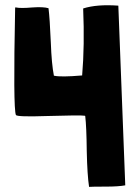

<svg xmlns="http://www.w3.org/2000/svg" viewBox="-20 -728 531 748"><path d="M468 -6Q441 -1 393 -1Q337 -1 328 0H327Q320 -46 318 -139Q317 -235 312 -276L311 -277Q295 -280 164 -276Q46 -272 42 -280Q31 -304 39 -698V-699H42Q60 -695 106 -699Q149 -702 169 -696Q174 -656 178 -562Q181 -479 190 -433H191Q217 -427 299 -434H300Q310 -550 304 -695Q357 -712 441 -706Z"/></svg>

Font: Londrina Solid
Style: Regular
Weight: 400
Designer: Marcelo Magalhaes
Foundry: Marcelo Magalh„es
Version: Version 1.001 2011